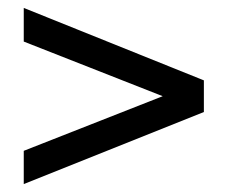

<svg xmlns="http://www.w3.org/2000/svg" viewBox="-20 -593 575 485"><path d="M495 -390V-310L40 -128V-212L391 -350L40 -488V-573Z"/></svg>

Font: AtCorfu Sans
Style: AtCorfu Sans Regular
Weight: 400
Designer: Kostas Teopoulos
Foundry: Kostas Teopoulos
Version: Version 1.00 July 8, 2025, initial release